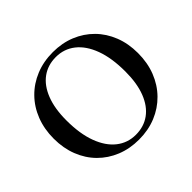

<svg xmlns="http://www.w3.org/2000/svg" viewBox="-168 -920 1136 1136"><g transform="rotate(-45 399.5 -352.5)"><path d="M402 -716Q479 -716 543.5 -689.8Q608 -663.5 655.5 -615.5Q703 -567.5 729 -501.5Q755 -435.5 755 -356Q755 -275 728.8 -208Q702.5 -141 654.2 -91.8Q606 -42.5 540.8 -15.8Q475.5 11 397.5 11Q320.5 11 255.8 -15.2Q191 -41.5 143.5 -89.5Q96 -137.5 70 -203.8Q44 -270 44 -350Q44 -430 70.2 -497.2Q96.5 -564.5 144.8 -613.5Q193 -662.5 258.5 -689.2Q324 -716 402 -716ZM404.5 -22.5Q472 -22.5 521.5 -58.5Q571 -94.5 598 -163.5Q625 -232.5 625 -331.5Q625 -444 596 -522.5Q567 -601 515 -642Q463 -683 394.5 -683Q327 -683 277.5 -647Q228 -611 200.8 -541.8Q173.5 -472.5 173.5 -373.5Q173.5 -261 202.8 -182.8Q232 -104.5 284 -63.5Q336 -22.5 404.5 -22.5Z"/></g></svg>

Font: Newsreader 60pt Medium
Style: Regular
Weight: 500
Designer: Hugues Gentile
Foundry: Production Type
Version: Version 1.003